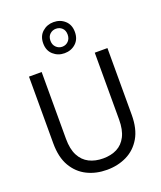

<svg xmlns="http://www.w3.org/2000/svg" viewBox="-173 -1075 1003 1196"><g transform="rotate(-20 328.0 -477.5)"><path d="M327 12Q255 12 196.5 -17Q138 -46 103 -105.5Q68 -165 68 -258V-700H152V-257Q152 -189 174.5 -146Q197 -103 237 -83Q277 -63 329 -63Q382 -63 421 -83Q460 -103 482 -146Q504 -189 504 -257V-700H588V-258Q588 -165 553 -105.5Q518 -46 459 -17Q400 12 327 12ZM327 -761Q284 -761 253 -788.5Q222 -816 222 -864Q222 -912 253 -939.5Q284 -967 327 -967Q371 -967 401.5 -939.5Q432 -912 432 -864Q432 -816 401.5 -788.5Q371 -761 327 -761ZM327 -804Q351 -804 367.5 -820.5Q384 -837 384 -864Q384 -892 367.5 -907.5Q351 -923 327 -923Q304 -923 287 -907.5Q270 -892 270 -864Q270 -837 287 -820.5Q304 -804 327 -804Z"/></g></svg>

Font: DM Sans 16pt
Style: Regular
Weight: 400
Version: Version 4.004;gftools[0.9.30]